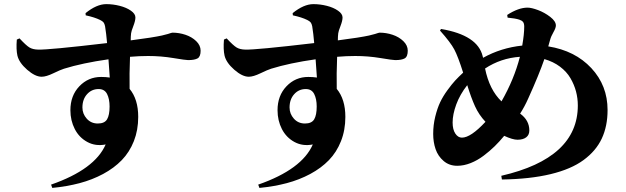

<svg xmlns="http://www.w3.org/2000/svg" viewBox="-20 -836 3050 936"><path d="M397.9 -761.2 397 -772Q451.2 -815.9 498 -815.9Q530.8 -815.9 563.5 -807.6Q596.2 -799.3 618.2 -783.9Q640.1 -768.6 640.1 -751Q640.1 -734.9 630.1 -709.2Q620.1 -683.6 619.1 -673.8Q617.2 -658.2 617.2 -639.2Q670.9 -646 710.7 -652.3Q750.5 -658.7 769 -662.8Q787.6 -667 798.6 -670.4Q809.6 -673.8 813.7 -675.3Q817.9 -676.8 820.8 -676.8Q853 -676.8 884 -666.5Q915 -656.2 936.5 -635.5Q958 -614.7 958 -588.9Q958 -560.1 943.4 -551.5Q928.7 -543 897 -543Q884.8 -543 825 -553Q765.1 -563 702.1 -563Q658.2 -563 613.8 -559.1Q610.4 -475.6 611.8 -402.8Q653.8 -352.1 653.8 -266.1Q653.8 -201.7 632.6 -147.9Q611.3 -94.2 573.7 -55.4Q536.1 -16.6 482.9 12Q429.7 40.5 367.9 56.9Q306.2 73.2 234.9 80.1L229 64Q442.4 -10.3 495.1 -131.8Q445.8 -122.1 405.8 -143.8Q365.7 -165.5 344.5 -207Q323.2 -248.5 323.2 -298.8Q323.2 -369.6 366.7 -415.3Q410.2 -460.9 473.1 -460.9Q495.1 -460.9 515.1 -458Q511.2 -507.3 508.8 -546.9Q381.3 -528.8 292 -501Q274.9 -495.6 240 -478.8Q205.1 -461.9 183.1 -461.9Q151.4 -461.9 112.3 -496.1Q73.2 -530.3 64.9 -564.9Q58.1 -594.7 62 -643.1L75.2 -648.9Q106.9 -614.7 123.3 -604.7Q139.6 -594.7 166 -594.2Q214.8 -592.3 502 -626Q498 -672.4 492.2 -708Q489.7 -720.2 484.9 -726.6Q480 -732.9 467.8 -738.8Q440.9 -752 397.9 -761.2ZM457 -233.9Q489.7 -233.9 502 -254.4Q514.2 -274.9 514.2 -316.9Q514.2 -353.5 502 -377.7Q489.7 -401.9 460.9 -401.9Q426.8 -401.9 404.3 -376.7Q381.8 -351.6 381.8 -312Q381.8 -281.2 402.8 -257.6Q423.8 -233.9 457 -233.9Z M1407.7 -761.2 1406.7 -772Q1460.9 -815.9 1507.8 -815.9Q1540.5 -815.9 1573.2 -807.6Q1606 -799.3 1627.9 -783.9Q1649.9 -768.6 1649.9 -751Q1649.9 -734.9 1639.9 -709.2Q1629.9 -683.6 1628.9 -673.8Q1627 -658.2 1627 -639.2Q1680.7 -646 1720.5 -652.3Q1760.3 -658.7 1778.8 -662.8Q1797.4 -667 1808.3 -670.4Q1819.3 -673.8 1823.5 -675.3Q1827.6 -676.8 1830.6 -676.8Q1862.8 -676.8 1893.8 -666.5Q1924.8 -656.2 1946.3 -635.5Q1967.8 -614.7 1967.8 -588.9Q1967.8 -560.1 1953.1 -551.5Q1938.5 -543 1906.7 -543Q1894.5 -543 1834.7 -553Q1774.9 -563 1711.9 -563Q1668 -563 1623.5 -559.1Q1620.1 -475.6 1621.6 -402.8Q1663.6 -352.1 1663.6 -266.1Q1663.6 -201.7 1642.3 -147.9Q1621.1 -94.2 1583.5 -55.4Q1545.9 -16.6 1492.7 12Q1439.5 40.5 1377.7 56.9Q1315.9 73.2 1244.6 80.1L1238.8 64Q1452.1 -10.3 1504.9 -131.8Q1455.6 -122.1 1415.5 -143.8Q1375.5 -165.5 1354.2 -207Q1333 -248.5 1333 -298.8Q1333 -369.6 1376.5 -415.3Q1419.9 -460.9 1482.9 -460.9Q1504.9 -460.9 1524.9 -458Q1521 -507.3 1518.6 -546.9Q1391.1 -528.8 1301.8 -501Q1284.7 -495.6 1249.8 -478.8Q1214.8 -461.9 1192.9 -461.9Q1161.1 -461.9 1122.1 -496.1Q1083 -530.3 1074.7 -564.9Q1067.9 -594.7 1071.8 -643.1L1085 -648.9Q1116.7 -614.7 1133.1 -604.7Q1149.4 -594.7 1175.8 -594.2Q1224.6 -592.3 1511.7 -626Q1507.8 -672.4 1502 -708Q1499.5 -720.2 1494.6 -726.6Q1489.7 -732.9 1477.5 -738.8Q1450.7 -752 1407.7 -761.2ZM1466.8 -233.9Q1499.5 -233.9 1511.7 -254.4Q1523.9 -274.9 1523.9 -316.9Q1523.9 -353.5 1511.7 -377.7Q1499.5 -401.9 1470.7 -401.9Q1436.5 -401.9 1414.1 -376.7Q1391.6 -351.6 1391.6 -312Q1391.6 -281.2 1412.6 -257.6Q1433.6 -233.9 1466.8 -233.9Z M2661.6 -641.1 2652.8 -609.9Q2783.7 -588.9 2862.8 -503.9Q2941.9 -418.9 2941.9 -299.8Q2941.9 -220.7 2913.6 -160.4Q2885.3 -100.1 2824.7 -55.7Q2764.2 -11.2 2664.3 12.9Q2564.5 37.1 2426.8 39.1L2423.8 21Q2796.9 -64.9 2796.9 -321.8Q2796.9 -356.9 2788.1 -390.1Q2779.3 -423.3 2761 -454.8Q2742.7 -486.3 2710 -511Q2677.2 -535.6 2633.8 -547.9Q2608.4 -473.6 2554.7 -355Q2537.6 -316.4 2515.6 -282.2Q2560.5 -249.5 2560.5 -200.2Q2560.5 -178.2 2545.2 -166.5Q2529.8 -154.8 2502.9 -154.8Q2479 -154.8 2438 -173.8Q2415.5 -146.5 2391.4 -122.8Q2367.2 -99.1 2337.4 -76.7Q2307.6 -54.2 2274.4 -41Q2241.2 -27.8 2209 -27.8Q2169.9 -27.8 2142.6 -51.3Q2115.2 -74.7 2103.5 -108.9Q2091.8 -143.1 2091.8 -183.1Q2091.8 -226.6 2101.8 -267.3Q2111.8 -308.1 2125.7 -337.4Q2139.6 -366.7 2161.4 -396.5Q2183.1 -426.3 2199.2 -443.6Q2215.3 -460.9 2237.8 -481.9Q2212.9 -560.5 2194.8 -594.7Q2176.8 -628.9 2125 -687L2129.9 -694.8Q2308.6 -664.6 2333 -562L2335 -554.2Q2422.4 -603 2525.9 -613.8Q2535.6 -669.4 2535.6 -706.1Q2535.6 -721.7 2529.8 -729Q2523.9 -736.3 2511.7 -740.2Q2492.2 -746.6 2454.6 -750L2452.6 -763.2Q2507.3 -798.8 2551.8 -798.8Q2570.8 -798.8 2602.8 -786.9Q2634.8 -774.9 2662.4 -753.7Q2689.9 -732.4 2689.9 -711.9Q2689.9 -699.7 2678 -679Q2666 -658.2 2661.6 -641.1ZM2514.6 -559.1Q2421.4 -552.7 2344.7 -502Q2365.7 -398.4 2424.8 -341.8Q2486.3 -449.2 2514.6 -559.1ZM2231.9 -165Q2274.9 -165 2346.7 -242.2Q2314.5 -276.4 2295.7 -317.9Q2276.9 -359.4 2257.8 -420.9Q2222.2 -375.5 2204.3 -326.9Q2186.5 -278.3 2186.5 -238.8Q2186.5 -204.6 2199.7 -184.8Q2212.9 -165 2231.9 -165Z"/></svg>

Font: Noto Serif JP Black
Style: Regular
Weight: 900
Designer: Ryoko NISHIZUKA  (kana & ideographs); Frank Grießhammer (Latin, Greek & Cyrillic); Wenlong ZHANG  (bopomofo); Sandoll Co
Foundry: Adobe Systems Incorporated
Version: Version 1.001;PS 1.001;hotconv 16.6.54;makeotf.lib2.5.65590